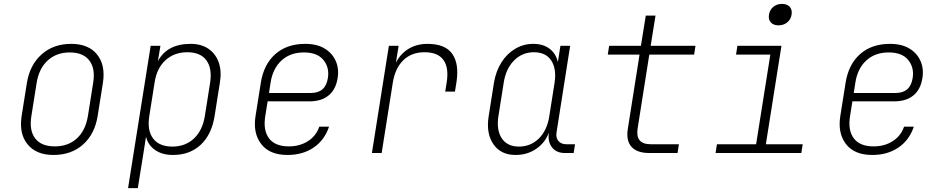

<svg xmlns="http://www.w3.org/2000/svg" viewBox="-20 -785 4840 985"><path d="M254 10Q166 10 121.5 -44.5Q77 -99 91 -190L118 -360Q133 -452 193.5 -506Q254 -560 345 -560Q434 -560 478 -505.5Q522 -451 508 -360L481 -190Q466 -97 406 -43.5Q346 10 254 10ZM261 -34Q330 -34 374.5 -75Q419 -116 431 -190L458 -360Q470 -434 438 -475Q406 -516 338 -516Q270 -516 225 -475Q180 -434 168 -360L141 -190Q129 -116 160.5 -75Q192 -34 261 -34Z M637 180 753 -550H803L790 -471Q837 -560 958 -560Q1012 -560 1049 -535Q1086 -510 1102 -465Q1118 -420 1108 -361L1081 -190Q1066 -95 1010 -42.5Q954 10 867 10Q812 10 775.5 -15.5Q739 -41 729 -84L716 0L687 180ZM864 -33Q931 -33 975 -74.5Q1019 -116 1031 -190L1058 -361Q1069 -435 1038.5 -476Q1008 -517 941 -517Q874 -517 829 -476Q784 -435 773 -361L746 -190Q734 -116 765.5 -74.5Q797 -33 864 -33Z M1455 10Q1363 10 1320 -46Q1277 -102 1291 -190L1318 -360Q1333 -455 1392.5 -507.5Q1452 -560 1546 -560Q1606 -560 1645.5 -536Q1685 -512 1702.5 -472Q1720 -432 1712 -384Q1703 -326 1666 -295.5Q1629 -265 1567 -265H1353L1341 -190Q1329 -117 1360 -75.5Q1391 -34 1462 -34Q1518 -34 1560 -61Q1602 -88 1618 -135H1668Q1645 -66 1589 -28Q1533 10 1455 10ZM1360 -308H1575Q1650 -308 1662 -384Q1671 -438 1639.5 -477Q1608 -516 1539 -516Q1469 -516 1424 -474.5Q1379 -433 1368 -360Z M1888 0 1975 -550H2025L2011 -463Q2034 -509 2076 -534.5Q2118 -560 2173 -560Q2264 -560 2300 -509Q2336 -458 2322 -365L2314 -315H2264L2272 -365Q2283 -439 2254.5 -478Q2226 -517 2158 -517Q2091 -517 2049 -476Q2007 -435 1995 -360L1938 0Z M2625 10Q2549 10 2511 -45.5Q2473 -101 2487 -189L2514 -360Q2524 -420 2552.5 -465Q2581 -510 2623.5 -535Q2666 -560 2716 -560Q2767 -560 2800 -534.5Q2833 -509 2842 -466L2855 -550H2905L2835 -105Q2831 -78 2845 -61.5Q2859 -45 2885 -45H2930L2923 0H2878Q2834 0 2811.5 -29.5Q2789 -59 2796 -105Q2777 -53 2731 -21.5Q2685 10 2625 10ZM2642 -33Q2703 -33 2745 -75Q2787 -117 2798 -189L2825 -360Q2836 -432 2808 -474.5Q2780 -517 2719 -517Q2659 -517 2617 -474.5Q2575 -432 2564 -360L2537 -189Q2526 -117 2554.5 -75Q2583 -33 2642 -33Z M3311 0Q3248 0 3219.5 -32Q3191 -64 3201 -125L3261 -505H3098L3105 -550H3268L3293 -705H3343L3318 -550H3548L3541 -505H3311L3251 -125Q3239 -45 3318 -45H3463L3456 0Z M3651 0 3658 -45H3859L3932 -505H3756L3763 -550H3989L3909 -45H4098L4091 0ZM3974 -655Q3948 -655 3934.5 -670Q3921 -685 3925 -710Q3929 -735 3947.5 -750Q3966 -765 3992 -765Q4018 -765 4031.5 -750Q4045 -735 4041 -710Q4037 -685 4018.5 -670Q4000 -655 3974 -655Z M4455 10Q4363 10 4320 -46Q4277 -102 4291 -190L4318 -360Q4333 -455 4392.5 -507.5Q4452 -560 4546 -560Q4606 -560 4645.5 -536Q4685 -512 4702.5 -472Q4720 -432 4712 -384Q4703 -326 4666 -295.5Q4629 -265 4567 -265H4353L4341 -190Q4329 -117 4360 -75.5Q4391 -34 4462 -34Q4518 -34 4560 -61Q4602 -88 4618 -135H4668Q4645 -66 4589 -28Q4533 10 4455 10ZM4360 -308H4575Q4650 -308 4662 -384Q4671 -438 4639.5 -477Q4608 -516 4539 -516Q4469 -516 4424 -474.5Q4379 -433 4368 -360Z"/></svg>

Font: JetBrains Mono Thin
Style: Italic
Weight: 100
Italic angle: -9°
Monospace: yes
Designer: Philipp Nurullin, Konstantin Bulenkov
Foundry: JetBrains
Version: Version 2.305; ttfautohint (v1.8.4.7-5d5b)